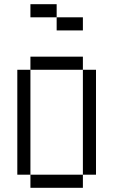

<svg xmlns="http://www.w3.org/2000/svg" viewBox="-20 -895 540 915"><path d="M250 -812.5H125V-875H250ZM62.5 -562.5H125V-62.5H62.5ZM125 -62.5H375V0H125ZM125 -625H375V-562.5H125ZM250 -812.5H375V-750H250ZM375 -562.5H437.5V-62.5H375Z"/></svg>

Font: ChillBitmapSE 16px
Style: Regular
Weight: 400
Designer: Designed by Warren2060
Foundry: ChillType
Version: Version 1.000